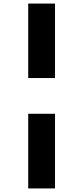

<svg xmlns="http://www.w3.org/2000/svg" viewBox="-20 -865 466 1075"><path d="M138 -845H288V-428H138ZM138 -228H288V190H138Z"/></svg>

Font: Eudoxus Sans ExtraBold
Style: Regular
Weight: 800
Designer: Stijn de Vries
Foundry: tokotype
Version: Version 2.005